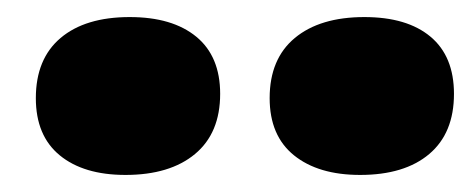

<svg xmlns="http://www.w3.org/2000/svg" viewBox="-20 -803 552 225"><path d="M127 -598Q179 -598 208.5 -622.5Q238 -647 238 -693Q238 -737 210 -760Q182 -783 132 -783Q80 -783 51 -758.5Q22 -734 22 -688Q22 -644 50 -621Q78 -598 127 -598ZM402 -598Q454 -598 483 -622.5Q512 -647 512 -693Q512 -737 484.5 -760Q457 -783 407 -783Q355 -783 325.5 -758.5Q296 -734 296 -688Q296 -644 324.5 -621Q353 -598 402 -598Z"/></svg>

Font: Roboto Serif ExtraBold
Style: Italic
Weight: 800
Italic angle: -10°
Version: Version 1.007